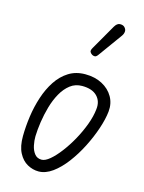

<svg xmlns="http://www.w3.org/2000/svg" viewBox="-126 -913 750 998"><g transform="rotate(15 249.0 -414.5)"><path d="M181 10Q150 10 121 -6Q92 -22 73.8 -56.8Q55.5 -91.5 56 -147Q56.5 -198.5 64.2 -253.5Q72 -308.5 88.8 -359.8Q105.5 -411 132.5 -452Q159.5 -493 197.8 -517Q236 -541 286.5 -541Q339 -541 378 -520.2Q417 -499.5 437.2 -464.2Q457.5 -429 453 -384.5Q448.5 -342.5 431 -290.5Q413.5 -238.5 386.8 -185.8Q360 -133 326.5 -88.5Q293 -44 255.8 -17Q218.5 10 181 10ZM181 -53Q200 -53 225.2 -74.2Q250.5 -95.5 277.2 -130.8Q304 -166 327.8 -209Q351.5 -252 368 -296.5Q384.5 -341 388.5 -380Q394 -423.5 367.2 -450.8Q340.5 -478 286.5 -478Q250 -478 222.8 -457Q195.5 -436 176 -401.2Q156.5 -366.5 144.5 -324.5Q132.5 -282.5 126.2 -240.2Q120 -198 119 -162.5Q118.5 -139.5 123.8 -114Q129 -88.5 142.8 -70.8Q156.5 -53 181 -53ZM294.5 -647.5Q286.5 -652.5 282.5 -660Q278.5 -667.5 287.5 -683L364.5 -817Q377 -838.5 392.2 -839.2Q407.5 -840 416.5 -832.5Q428 -822 427.5 -809.2Q427 -796.5 418.5 -784.5L326 -656.5Q317 -644 309.2 -643.8Q301.5 -643.5 294.5 -647.5Z"/></g></svg>

Font: Edu NSW ACT Hand Pre
Style: Regular
Weight: 400
Designer: Tina and Corey Anderson, Eben Sorkin, Mirko Velimirovic
Foundry: Sorkin Type Co.
Version: Version 2.000